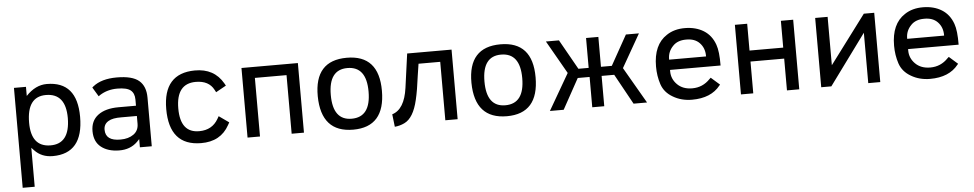

<svg xmlns="http://www.w3.org/2000/svg" viewBox="-39 -774 6468 1275"><g transform="rotate(-5 3195.0 -136.5)"><path d="M277.3 -398.4Q150.4 -398.4 150.4 -224.6Q150.4 -64.5 277.3 -62.5Q408.2 -60.5 409.2 -233.4Q409.2 -398.4 277.3 -398.4ZM150.4 -57.6V202.1H70.3V-463.9H150.4V-403.3Q213.9 -470.7 289.1 -470.7Q491.2 -470.7 491.2 -234.4Q491.2 9.8 288.1 9.8Q213.9 9.8 167 -40Z M764.6 -207Q705.1 -208 676.8 -190.4Q645.5 -171.9 645.5 -134.8Q645.5 -59.6 746.1 -60.5Q798.8 -60.5 833 -85Q867.2 -109.4 867.2 -155.3V-207ZM596.7 -427.7Q653.3 -473.6 756.3 -473.6Q859.4 -473.6 903.8 -436Q948.2 -398.4 948.2 -322.3V2H869.1V-52.7L852.5 -35.2Q804.7 11.7 730 10.7Q655.3 9.8 610.4 -25.9Q565.4 -61.5 564.9 -131.3Q564.5 -201.2 613.8 -238.3Q663.1 -275.4 751 -275.4H867.2V-316.4Q867.2 -358.4 841.8 -378.9Q816.4 -399.4 752.9 -399.4Q687.5 -399.4 636.7 -367.2L626 -359.4Q615.2 -377.9 588.9 -420.9Z M1145.5 -232.4Q1145.5 -68.4 1273.4 -70.3Q1357.4 -71.3 1397.5 -139.6L1408.2 -158.2L1474.6 -111.3L1464.8 -93.8Q1407.2 10.7 1276.4 9.8Q1065.4 8.8 1065.4 -235.4Q1065.4 -472.7 1276.4 -474.6Q1405.3 -475.6 1464.8 -372.1L1473.6 -356.4Q1418 -326.2 1405.3 -318.4L1396.5 -335Q1363.3 -398.4 1276.4 -398.4Q1145.5 -398.4 1145.5 -232.4Z M1586.9 -463.9H1962.9V0H1880.9V-390.6H1669.9V0H1586.9Z M2291 8.8Q2078.1 8.8 2075.2 -232.4Q2073.2 -470.7 2289.1 -470.7Q2502.9 -470.7 2502.9 -232.4Q2502.9 8.8 2291 8.8ZM2287.1 -64.5Q2414.1 -64.5 2414.1 -234.4Q2414.1 -402.3 2287.1 -402.3Q2162.1 -402.3 2162.1 -233.4Q2162.1 -64.5 2287.1 -64.5Z M2567.4 13.7 2557.6 -70.3Q2640.6 -95.7 2660.2 -237.3Q2686.5 -424.8 2691.4 -463.9H2987.3V0H2905.3V-389.6H2760.7L2749 -313.5Q2736.3 -212.9 2721.7 -152.3Q2694.3 -33.2 2631.8 -3.9Q2601.6 10.7 2567.4 13.7Z M3315.4 8.8Q3102.5 8.8 3099.6 -232.4Q3097.7 -470.7 3313.5 -470.7Q3527.3 -470.7 3527.3 -232.4Q3527.3 8.8 3315.4 8.8ZM3311.5 -64.5Q3438.5 -64.5 3438.5 -234.4Q3438.5 -402.3 3311.5 -402.3Q3186.5 -402.3 3186.5 -233.4Q3186.5 -64.5 3311.5 -64.5Z M3742.2 -242.2 3616.2 -462.9H3703.1L3815.4 -263.7H3883.8V-462.9H3965.8V-263.7H4038.1L4149.4 -462.9H4236.3L4110.4 -242.2L4250 -1H4160.2L4048.8 -203.1H3964.8V-1H3884.8V-203.1H3805.7L3694.3 -1H3602.5Z M4420.9 -271.5H4667V-275.4Q4667 -328.1 4633.8 -362.3Q4601.6 -395.5 4543.9 -394.5Q4487.3 -394.5 4456.1 -361.3Q4420.9 -325.2 4420.9 -275.4ZM4420.9 -203.1V-193.4Q4420.9 -142.6 4458 -105.5Q4495.1 -68.4 4557.6 -68.4Q4627.9 -68.4 4676.8 -120.1L4685.5 -127.9Q4728.5 -89.8 4743.2 -77.1L4738.3 -71.3Q4676.8 6.8 4549.8 6.8Q4478.5 6.8 4422.9 -26.4Q4367.2 -58.6 4348.6 -114.3Q4330.1 -169.9 4330.1 -233.4Q4330.1 -378.9 4420.9 -437.5Q4471.7 -471.7 4543.9 -471.2Q4616.2 -470.7 4668 -438.5Q4719.7 -406.2 4742.2 -342.8Q4758.8 -296.9 4757.8 -203.1Z M4958 -285.2H5182.6V-463.9H5264.6V0H5182.6V-211.9H4958V0H4876V-463.9H4958Z M5494.1 -140.6 5735.4 -462.9H5804.7V-1H5724.6V-336.9L5478.5 -1H5411.1V-462.9H5494.1Z M6007.8 -271.5H6253.9V-275.4Q6253.9 -328.1 6220.7 -362.3Q6188.5 -395.5 6130.9 -394.5Q6074.2 -394.5 6043 -361.3Q6007.8 -325.2 6007.8 -275.4ZM6007.8 -203.1V-193.4Q6007.8 -142.6 6044.9 -105.5Q6082 -68.4 6144.5 -68.4Q6214.8 -68.4 6263.7 -120.1L6272.5 -127.9Q6315.4 -89.8 6330.1 -77.1L6325.2 -71.3Q6263.7 6.8 6136.7 6.8Q6065.4 6.8 6009.8 -26.4Q5954.1 -58.6 5935.5 -114.3Q5917 -169.9 5917 -233.4Q5917 -378.9 6007.8 -437.5Q6058.6 -471.7 6130.9 -471.2Q6203.1 -470.7 6254.9 -438.5Q6306.6 -406.2 6329.1 -342.8Q6345.7 -296.9 6344.7 -203.1Z"/></g></svg>

Font: BF_TEXT
Style: Regular
Weight: 400
Foundry: EA DICE
Version: Version 1.404